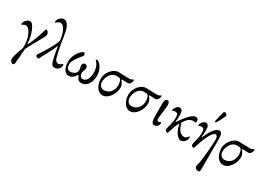

<svg xmlns="http://www.w3.org/2000/svg" viewBox="-10 -1669 4039 2923"><g transform="rotate(30 2009.5 -207.0)"><path d="M237 -100C235 -96 232 -94 228 -94C223 -94 223 -102 223 -107C223 -226 154 -414 94 -414C33 -414 -7 -345 -7 -313C-7 -303 -4 -301 3 -301C10 -301 33 -328 64 -328C117 -328 186 -231 197 -84C199 -53 202 -7 188 26C176 54 132 160 132 228C132 254 161 285 183 285C194 285 208 273 211 254C215 232 229 40 230 11C230 7 232 -8 237 -19C310 -165 415 -327 415 -363C415 -398 389 -426 367 -426C359 -426 354 -414 352 -406C334 -341 286 -192 237 -100Z M777 -65C761 -65 730 -80 718 -122C675 -273 649 -471 637 -537C624 -607 589 -699 521 -699C460 -699 420 -630 420 -598C420 -588 423 -586 430 -586C437 -586 473 -625 499 -625C579 -625 616 -490 629 -401C631 -385 630 -385 624 -366C593 -270 492 -114 441 -38C431 -23 431 -26 431 -12C431 6 464 18 478 18C486 18 498 -12 501 -18C547 -100 617 -233 639 -294C641 -299 644 -298 645 -293C654 -224 675 -114 695 -48C710 2 729 15 762 15C805 15 860 -15 860 -90C860 -95 854 -99 849 -99C841 -99 813 -64 777 -65Z M1164 -108C1162 -115 1160 -131 1162 -137C1173 -166 1184 -196 1184 -221C1184 -254 1163 -270 1145 -270C1113 -270 1097 -247 1097 -219C1097 -198 1109 -169 1109 -147C1109 -92 1068 -52 991 -52C949 -52 930 -100 930 -140C930 -236 1060 -355 1060 -370C1060 -386 1052 -414 1037 -414C1009 -414 895 -311 895 -170C895 -86 925 14 1010 14C1095 14 1123 -74 1137 -74C1146 -74 1150 14 1230 14C1334 14 1387 -96 1387 -200C1387 -302 1323 -414 1259 -414C1254 -414 1250 -406 1250 -399C1250 -394 1320 -347 1320 -220C1320 -142 1296 -49 1218 -49C1178 -49 1169 -87 1164 -108Z M1604 14C1708 14 1786 -123 1786 -223C1786 -276 1755 -314 1742 -330C1735 -338 1739 -344 1746 -344C1753 -344 1832 -341 1846 -341C1875 -341 1906 -374 1906 -424C1906 -429 1904 -433 1898 -433C1893 -433 1866 -410 1842 -410C1790 -410 1679 -416 1637 -416C1561 -416 1457 -316 1457 -195C1457 -102 1505 14 1604 14ZM1497 -160C1497 -245 1549 -350 1644 -350C1657 -350 1682 -349 1694 -347C1729 -340 1739 -272 1739 -239C1739 -149 1683 -64 1582 -64C1534 -64 1497 -106 1497 -160Z M2089 14C2193 14 2271 -123 2271 -223C2271 -276 2240 -314 2227 -330C2220 -338 2224 -344 2231 -344C2238 -344 2317 -341 2331 -341C2360 -341 2391 -374 2391 -424C2391 -429 2389 -433 2383 -433C2378 -433 2351 -410 2327 -410C2275 -410 2164 -416 2122 -416C2046 -416 1942 -316 1942 -195C1942 -102 1990 14 2089 14ZM1982 -160C1982 -245 2034 -350 2129 -350C2142 -350 2167 -349 2179 -347C2214 -340 2224 -272 2224 -239C2224 -149 2168 -64 2067 -64C2019 -64 1982 -106 1982 -160Z M2542 -343C2542 -391 2532 -418 2503 -418C2465 -418 2455 -374 2457 -332L2459 -86C2460 -19 2479 14 2513 14C2563 14 2590 -28 2590 -62C2590 -73 2589 -78 2580 -78C2577 -78 2566 -64 2545 -64C2531 -64 2517 -70 2517 -95C2517 -155 2542 -307 2542 -343Z M2855 -220C2853 -226 2854 -229 2859 -237C2901 -303 2944 -340 3001 -340C3039 -340 3028 -336 3038 -336C3046 -336 3050 -344 3050 -352C3050 -375 3050 -414 3000 -414C2949 -414 2865 -328 2785 -205C2778 -194 2778 -194 2775 -194C2772 -194 2769 -197 2770 -201C2775 -238 2778 -255 2778 -307C2778 -376 2765 -414 2716 -414C2681 -414 2638 -359 2638 -327C2638 -317 2641 -315 2648 -315C2655 -315 2664 -328 2695 -328C2741 -328 2743 -277 2743 -256C2743 -204 2735 -156 2725 -119C2714 -80 2704 -41 2704 -20C2704 -1 2730 14 2740 14C2754 14 2760 -8 2766 -28C2784 -90 2804 -146 2828 -192C2832 -199 2835 -201 2836 -196C2843 -160 2860 -106 2879 -70C2903 -24 2945 15 2978 15C3021 15 3076 -25 3076 -100C3076 -104 3074 -109 3068 -109C3063 -109 3037 -58 3001 -58C2916 -58 2879 -142 2855 -220Z M3322 -512C3343 -548 3393 -646 3393 -656C3393 -672 3374 -697 3355 -697C3347 -697 3333 -691 3330 -679C3320 -643 3289 -521 3289 -503C3289 -494 3289 -490 3298 -490C3306 -490 3316 -502 3322 -512ZM3203 -256C3203 -204 3195 -156 3185 -119C3174 -80 3164 -41 3164 -20C3164 -1 3190 14 3200 14C3214 14 3220 -8 3226 -28C3279 -211 3349 -334 3394 -334C3432 -334 3435 -281 3435 -257C3435 -161 3410 108 3397 161C3390 191 3381 217 3381 231C3380 266 3415 285 3449 285C3465 285 3473 265 3473 235V-278C3473 -341 3469 -414 3419 -414C3368 -414 3300 -341 3245 -205C3240 -193 3238 -194 3235 -194C3232 -194 3229 -197 3230 -201C3235 -238 3238 -255 3238 -307C3238 -376 3225 -414 3176 -414C3141 -414 3098 -359 3098 -327C3098 -317 3101 -315 3108 -315C3115 -315 3124 -328 3155 -328C3201 -328 3203 -277 3203 -256Z M3723 14C3827 14 3905 -123 3905 -223C3905 -276 3874 -314 3861 -330C3854 -338 3858 -344 3865 -344C3872 -344 3951 -341 3965 -341C3994 -341 4025 -374 4025 -424C4025 -429 4023 -433 4017 -433C4012 -433 3985 -410 3961 -410C3909 -410 3798 -416 3756 -416C3680 -416 3576 -316 3576 -195C3576 -102 3624 14 3723 14ZM3616 -160C3616 -245 3668 -350 3763 -350C3776 -350 3801 -349 3813 -347C3848 -340 3858 -272 3858 -239C3858 -149 3802 -64 3701 -64C3653 -64 3616 -106 3616 -160Z"/></g></svg>

Font: EB Garamond SC 08
Style: Regular
Weight: 400
Version: Version 0.016